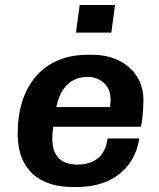

<svg xmlns="http://www.w3.org/2000/svg" viewBox="-20 -741 640 771"><path d="M273 10Q204 10 154 -14Q104 -38 77.5 -86Q51 -134 51 -205Q51 -276 69.5 -334Q88 -392 123.5 -433.5Q159 -475 211.5 -498Q264 -521 332 -521H349Q411 -521 458 -497.5Q505 -474 530.5 -433Q556 -392 556 -338Q556 -325 555 -307Q554 -289 552 -270Q550 -251 546 -232H134L202 -277Q197 -254 193.5 -229.5Q190 -205 190 -185Q190 -146 203.5 -122.5Q217 -99 240 -89.5Q263 -80 291 -80Q342 -80 373.5 -106Q405 -132 412 -185H539Q531 -129 500 -85Q469 -41 415.5 -15.5Q362 10 284 10ZM203 -293 145 -311H422Q423 -322 423.5 -328.5Q424 -335 424 -341Q424 -371 411.5 -391Q399 -411 378 -421.5Q357 -432 332 -432Q295 -432 268 -415Q241 -398 225 -367Q209 -336 203 -293ZM285 -610 300 -721H442L427 -610Z"/></svg>

Font: Chivo Mono Medium SemiBold
Style: Italic
Weight: 600
Italic angle: -8.05°
Monospace: yes
Version: Version 1.008